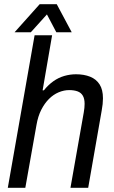

<svg xmlns="http://www.w3.org/2000/svg" viewBox="-20 -890 542 910"><path d="M17 0 144 -723H227L182 -462H188Q209 -488 233 -505Q257 -522 284.5 -530Q312 -538 340 -538Q378 -538 407 -526.5Q436 -515 452 -490Q468 -465 468 -424Q468 -411 466.5 -396.5Q465 -382 462 -366L398 0H314L377 -357Q379 -368 380 -378.5Q381 -389 381 -398Q381 -422 372.5 -436.5Q364 -451 347.5 -457Q331 -463 308 -463Q283 -463 258 -452.5Q233 -442 212 -421Q191 -400 175.5 -369.5Q160 -339 153 -298L100 0ZM49 -737 168 -870H249L320 -737H247L187 -851L228 -850L126 -737Z"/></svg>

Font: Archivo SemiCondensed
Style: Italic
Weight: 400
Width: 4
Italic angle: -10°
Designer: Hector Gatti
Foundry: Omnibus-Type
Version: Version 2.001